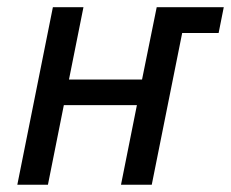

<svg xmlns="http://www.w3.org/2000/svg" viewBox="-20 -510 638 530"><path d="M112.3 0H27.8L126 -490.2H210.4L170.4 -290.5H372.1L412.6 -490.2H597.7L583.5 -418.9H482.9L398.9 0H314L357.9 -219.7H156.2Z"/></svg>

Font: Code New Roman
Style: Italic
Weight: 400
Italic angle: -11°
Monospace: yes
Designer: Sam Radian
Foundry: Code New Roman
Version: Version 1.508 October 19, 2014